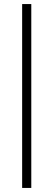

<svg xmlns="http://www.w3.org/2000/svg" viewBox="-20 -795 263 945"><path d="M89 130V-775H134V130Z"/></svg>

Font: Oxford Sans
Style: Regular
Weight: 300
Designer: Matt McInerney, Pablo Impallari, Rodrigo Fuenzalida
Foundry: Matt McInerney, Pablo Impallari, Rodrigo Fuenzalida
Version: Version 3.000g; ttfautohint (v1.5) -l 8 -r 28 -G 28 -x 14 -D